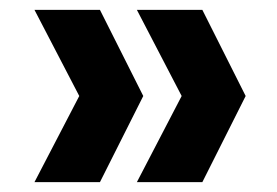

<svg xmlns="http://www.w3.org/2000/svg" viewBox="-20 -490 562 390"><path d="M258 -120 349 -295 258 -470H391L479 -295L391 -120ZM50 -120 141 -295 50 -470H183L271 -295L183 -120Z"/></svg>

Font: Parkinsans SemiBold
Style: Regular
Weight: 600
Designer: Red Stone, Indian Type Foundry
Foundry: Indian Type Foundry
Version: Version 1.000